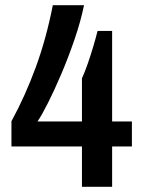

<svg xmlns="http://www.w3.org/2000/svg" viewBox="-20 -718 555 738"><path d="M295 0V-155H24V-252Q77 -349 117.5 -459.5Q158 -570 183 -698H303Q290 -635 266.5 -566.5Q243 -498 216 -434.5Q189 -371 164.5 -322.5Q140 -274 124 -251H295V-417Q306 -441 317 -472.5Q328 -504 338 -537.5Q348 -571 355 -599H411V-251H487V-155H411V0Z"/></svg>

Font: Archivo SemiCondensed SemiBold
Style: Regular
Weight: 600
Width: 4
Designer: Hector Gatti
Foundry: Omnibus-Type
Version: Version 2.001; ttfautohint (v1.8.3)